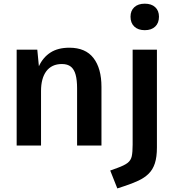

<svg xmlns="http://www.w3.org/2000/svg" viewBox="-20 -802 964 1058"><path d="M71.8 0V-528.3H185.5L194.3 -437Q216.8 -485.8 258.1 -512.5Q299.3 -539.1 362.3 -539.1Q451.2 -539.1 495.1 -482.2Q539.1 -425.3 539.1 -323.2V0H404.8V-314.9Q404.8 -360.8 396.7 -390.4Q388.7 -419.9 370.4 -434.6Q352.1 -449.2 321.3 -449.2Q292.5 -449.2 271 -439Q249.5 -428.7 235.1 -409.4Q220.7 -390.1 213.4 -362.8Q206.1 -335.4 206.1 -301.3V0ZM626.5 236.3 587.4 137.7 626.5 123.5Q665.5 109.4 683.3 95.5Q701.2 81.5 706.1 58.8Q710.9 36.1 710.9 -4.9V-528.3H844.7V10.7Q844.7 63 833.5 97.7Q822.3 132.3 799.3 155Q776.4 177.7 742.4 193.6Q708.5 209.5 663.6 224.1ZM777.8 -635.7Q741.2 -635.7 720.2 -655.5Q699.2 -675.3 699.2 -710Q699.2 -743.2 720.2 -762.5Q741.2 -781.7 777.8 -781.7Q814.5 -781.7 835.2 -762.5Q856 -743.2 856 -710Q856 -675.3 835.2 -655.5Q814.5 -635.7 777.8 -635.7Z"/></svg>

Font: Comme SemiBold
Style: Regular
Weight: 600
Version: Version 1.000;gftools[0.9.27]